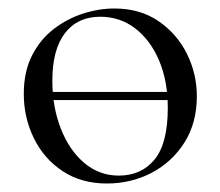

<svg xmlns="http://www.w3.org/2000/svg" viewBox="-20 -419 519 452"><path d="M71.4 -183.4V-202.6H406V-183.4ZM231.4 13Q171.6 13 127.6 -16Q83.6 -45 59.8 -93.5Q36 -142 36 -198Q36 -250 55.2 -288Q74.4 -326 106.2 -350.5Q138 -375 175.4 -387Q212.8 -399 249.2 -399Q310 -399 353.5 -369Q397 -339 420.2 -292Q443.4 -245 443.4 -192.8Q443.4 -129.4 414.1 -83.3Q384.8 -37.2 336.8 -12.1Q288.8 13 231.4 13ZM259.8 -5.6Q312.6 -5.6 343.8 -43.4Q375 -81.2 375 -165Q375 -228.4 354.5 -276.6Q334 -324.8 298.2 -352.2Q262.4 -379.6 216 -379.6Q162.6 -379.6 132.9 -341Q103.2 -302.4 103.2 -228.6Q103.2 -167.8 123 -116.7Q142.8 -65.6 178.2 -35.6Q213.6 -5.6 259.8 -5.6Z"/></svg>

Font: Cormorant Infant Light
Style: Regular
Weight: 300
Designer: Christian Thalmann (Catharsis Fonts)
Foundry: Catharsis Fonts
Version: Version 4.001